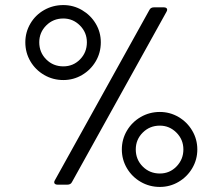

<svg xmlns="http://www.w3.org/2000/svg" viewBox="-20 -729 879 758"><path d="M80 -562Q80 -602 100 -636Q120 -670 154.5 -689.5Q189 -709 230 -709Q270 -709 304 -689Q338 -669 358 -635.5Q378 -602 378 -562Q378 -521 358 -487Q338 -453 304 -433Q270 -413 230 -413Q189 -413 154.5 -433Q120 -453 100 -487Q80 -521 80 -562ZM194 -9Q194 -14 197 -18L570 -690Q575 -700 588 -700H627Q633 -700 636.5 -697.5Q640 -695 640 -691Q640 -687 637 -682L264 -10Q259 0 246 0H207Q201 0 197.5 -2.5Q194 -5 194 -9ZM323 -562Q323 -601 295.5 -628.5Q268 -656 230 -656Q190 -656 162.5 -628.5Q135 -601 135 -562Q135 -522 162.5 -494.5Q190 -467 230 -467Q269 -467 296 -494.5Q323 -522 323 -562ZM461 -139Q461 -179 481 -213Q501 -247 535.5 -267Q570 -287 611 -287Q651 -287 685 -267Q719 -247 739 -213Q759 -179 759 -139Q759 -99 739 -65Q719 -31 685 -11Q651 9 611 9Q570 9 535.5 -11Q501 -31 481 -65Q461 -99 461 -139ZM704 -139Q704 -178 676.5 -205.5Q649 -233 611 -233Q571 -233 543.5 -205.5Q516 -178 516 -139Q516 -99 543.5 -71.5Q571 -44 611 -44Q650 -44 677 -72Q704 -100 704 -139Z"/></svg>

Font: Barlow_Medium_SS
Style: Regular
Weight: 500
Designer: Jeremy Tribby
Foundry: Jeremy Tribby
Version: Version 1.101 August 23, 2024